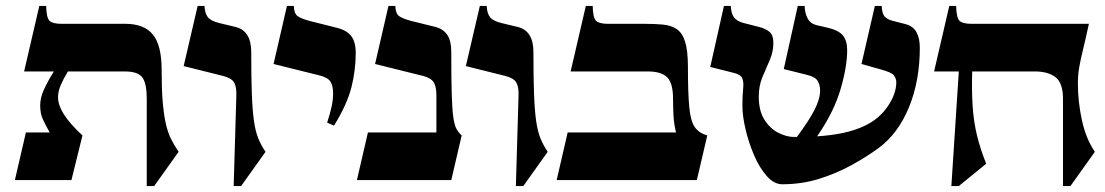

<svg xmlns="http://www.w3.org/2000/svg" viewBox="-20 -605 3713 645"><path d="M175 -278Q175 -252 194.5 -221Q214 -190 257 -150L220 0H30L67 -160H147Q134 -183 124.5 -203Q115 -223 115 -251Q115 -277 128.5 -306Q142 -335 161 -365H61L112 -585H135Q136 -545 146.5 -535Q157 -525 187 -525H401Q464 -525 493.5 -489Q523 -453 523 -370Q523 -307 526.5 -264.5Q530 -222 536.5 -192Q543 -162 554 -139.5Q565 -117 580 -95L498 20H473V-273Q473 -324 458.5 -344.5Q444 -365 399 -365H208Q192 -338 183.5 -318Q175 -298 175 -278Z M824 -430Q824 -345 826 -290Q828 -235 833 -199.5Q838 -164 847.5 -140.5Q857 -117 872 -95L790 20H765L774 -285Q775 -314 766 -328.5Q757 -343 729 -350L597 -383L644 -585H667Q668 -560 678.5 -547Q689 -534 719 -527L769 -515Q824 -503 824 -430Z M1175 -427Q1175 -369 1160.5 -311.5Q1146 -254 1102 -183L1079 -193Q1090 -227 1094.5 -249Q1099 -271 1099 -291Q1099 -317 1090 -331Q1081 -345 1052 -352L899 -390L944 -585H967Q968 -560 979 -551.5Q990 -543 1019 -535L1110 -512Q1144 -504 1159.5 -484.5Q1175 -465 1175 -427Z M1496 -430Q1496 -341 1497.5 -289Q1499 -237 1503 -210Q1507 -183 1514 -171Q1521 -159 1531 -150L1496 0H1179L1216 -160H1446V-285Q1446 -314 1437 -328.5Q1428 -343 1401 -350L1240 -390L1285 -585H1308Q1309 -560 1320 -551.5Q1331 -543 1360 -535L1441 -515Q1469 -508 1482.5 -488Q1496 -468 1496 -430Z M1772 -430Q1772 -345 1774 -290Q1776 -235 1781 -199.5Q1786 -164 1795.5 -140.5Q1805 -117 1820 -95L1738 20H1713L1722 -285Q1723 -314 1714 -328.5Q1705 -343 1677 -350L1545 -383L1592 -585H1615Q1616 -560 1626.5 -547Q1637 -534 1667 -527L1717 -515Q1772 -503 1772 -430Z M2291 -380Q2291 -293 2295.5 -245.5Q2300 -198 2314 -178Q2328 -158 2356 -150L2321 0H1850L1887 -160H2251Q2244 -189 2242.5 -217Q2241 -245 2241 -273Q2241 -326 2221 -345.5Q2201 -365 2156 -365H1897L1948 -585H1971Q1972 -545 1982.5 -535Q1993 -525 2023 -525H2144Q2179 -525 2206.5 -522.5Q2234 -520 2253 -507.5Q2272 -495 2281.5 -465Q2291 -435 2291 -380Z M2608 14Q2580 14 2555.5 -14Q2531 -42 2513 -84Q2495 -126 2484.5 -171Q2474 -216 2474 -250Q2474 -285 2476.5 -307Q2479 -329 2473.5 -342Q2468 -355 2442 -361L2366 -380L2412 -585H2435Q2436 -560 2445.5 -547Q2455 -534 2477 -528L2528 -515Q2552 -509 2565 -498Q2578 -487 2578 -461Q2578 -431 2566 -403.5Q2554 -376 2541.5 -346.5Q2529 -317 2529 -281Q2529 -232 2548.5 -202Q2568 -172 2595.5 -158.5Q2623 -145 2646 -145Q2652 -145 2657 -145Q2696 -197 2715.5 -234.5Q2735 -272 2735 -301Q2735 -319 2727 -333Q2719 -347 2689 -354L2613 -373L2660 -585H2683Q2684 -560 2693.5 -542.5Q2703 -525 2725 -520L2756 -513Q2797 -504 2811.5 -486Q2826 -468 2826 -437Q2826 -381 2803.5 -304.5Q2781 -228 2725 -147Q2772 -150 2812.5 -158.5Q2853 -167 2886 -183Q2934 -206 2962.5 -248Q2991 -290 2991 -329Q2991 -340 2983.5 -351Q2976 -362 2938 -372L2874 -390L2919 -585H2942Q2943 -560 2951.5 -550Q2960 -540 2979 -535L3022 -524Q3048 -517 3059 -496.5Q3070 -476 3070 -445Q3070 -333 3033.5 -244.5Q2997 -156 2932 -108Q2891 -78 2840 -50Q2789 -22 2731 -4Q2673 14 2608 14Z M3601 -325Q3601 -264 3614.5 -201.5Q3628 -139 3658 -95L3576 20H3551V-273Q3551 -326 3526 -345.5Q3501 -365 3456 -365H3246Q3244 -299 3247.5 -247.5Q3251 -196 3262 -150.5Q3273 -105 3293 -55L3201 20H3176L3201 -365H3118L3169 -585H3192Q3193 -545 3203.5 -535Q3214 -525 3244 -525H3638Q3627 -474 3618.5 -439.5Q3610 -405 3605.5 -379Q3601 -353 3601 -325Z"/></svg>

Font: Bona Nova
Style: Bold
Weight: 700
Designer: Mateusz Machalski
Foundry: Capitalics
Version: Version 4.001; ttfautohint (v1.8.3)